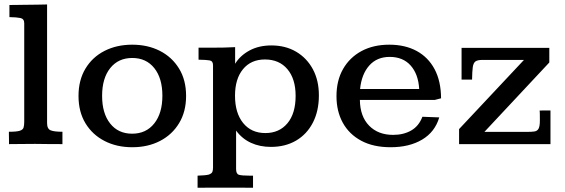

<svg xmlns="http://www.w3.org/2000/svg" viewBox="-20 -656 2571 874"><path d="M21 0Q21 -3.4 21 -11Q21 -18.6 20.8 -27.8Q20.5 -37.1 20.5 -44.9Q20.5 -52.7 20.5 -56.2Q55.7 -56.2 70.1 -60.8Q84.5 -65.4 87.4 -75.7Q90.3 -85.9 90.3 -102.5V-550.3Q90.3 -570.3 73 -574Q55.7 -577.6 22.9 -578.1V-633.3Q35.2 -633.3 51.3 -633.5Q67.4 -633.8 83.3 -634Q99.1 -634.3 109.4 -634.3Q129.9 -634.3 150.9 -634.8Q171.9 -635.3 194.3 -635.7V-95.7Q194.3 -69.3 210.7 -62.7Q227.1 -56.2 264.2 -56.2V0Q235.4 0 206.8 -0.2Q178.2 -0.5 139.6 -1Q103 -1 75.9 -0.5Q48.8 0 21 0Z M582 14.2Q511.2 14.2 456.1 -14.2Q400.9 -42.5 369.1 -94.7Q337.4 -147 337.4 -219.2Q337.4 -291 368.9 -343.5Q400.4 -396 455.8 -424.3Q511.2 -452.6 582 -452.6Q652.3 -452.6 707.5 -424.6Q762.7 -396.5 794.9 -344.2Q827.1 -292 827.1 -219.2Q827.1 -147.9 795.4 -95.5Q763.7 -43 708.5 -14.4Q653.3 14.2 582 14.2ZM581.5 -47.4Q645 -47.4 682.1 -94Q719.2 -140.6 719.2 -220.2Q719.2 -299.8 682.4 -345.9Q645.5 -392.1 582 -392.1Q518.6 -392.1 481.7 -345.9Q444.8 -299.8 444.8 -219.7Q444.8 -140.1 481.4 -93.8Q518.1 -47.4 581.5 -47.4Z M879.4 198.7V143.6Q916 142.6 930.7 138.7Q943.8 133.8 946.8 126.2Q949.7 118.7 949.7 106.9V-359.4Q949.7 -378.4 934.1 -381.1Q918.5 -383.8 883.8 -384.3V-439Q900.9 -439 917.2 -439Q933.6 -439 949.2 -439Q974.1 -439 999.3 -439.5Q1024.4 -439.9 1050.3 -441.4V-365.7Q1072.8 -402.8 1115.5 -426Q1158.2 -449.2 1215.3 -449.2Q1279.3 -449.2 1327.9 -420.7Q1376.5 -392.1 1404.1 -341.1Q1431.6 -290 1431.6 -222.2Q1431.6 -150.9 1404.3 -97.9Q1377 -44.9 1327.9 -16.1Q1278.8 12.7 1213.4 12.7Q1162.6 12.7 1122.3 -5.9Q1082 -24.4 1054.7 -61.5V113.3Q1054.7 135.7 1067.6 139.6Q1080.6 143.6 1116.2 143.6H1131.8V198.7Q1122.6 198.7 1104.2 198.5Q1085.9 198.2 1064.9 198.2Q1043.9 198.2 1026.9 198.2Q1009.8 198.2 1002.4 198.2Q995.6 198.2 979 198.2Q962.4 198.2 942.4 198.2Q922.4 198.2 905 198.5Q887.7 198.7 879.4 198.7ZM1188 -50.3Q1251 -50.3 1288.3 -94.7Q1325.7 -139.2 1325.7 -219.7Q1325.7 -296.9 1288.3 -341.1Q1251 -385.3 1186 -385.3Q1122.6 -385.3 1086.2 -341.1Q1049.8 -296.9 1049.8 -220.2Q1049.8 -141.6 1086.9 -95.9Q1124 -50.3 1188 -50.3Z M1758.3 14.2Q1679.2 14.2 1624.3 -15.4Q1569.3 -44.9 1540.5 -97.2Q1511.7 -149.4 1511.7 -218.3Q1511.7 -289.6 1541.7 -342Q1571.8 -394.5 1625.7 -423.6Q1679.7 -452.6 1752 -452.6Q1823.7 -452.6 1876.5 -424.1Q1929.2 -395.5 1958.3 -341.1Q1987.3 -286.6 1987.8 -208.5L1959.5 -201.2H1618.2Q1619.1 -126 1660.2 -84Q1701.2 -42 1769.5 -42Q1816.9 -42 1851.8 -62Q1886.7 -82 1902.8 -124.5L1979.5 -121.6Q1960 -55.2 1901.6 -20.5Q1843.3 14.2 1758.3 14.2ZM1619.1 -251H1888.2Q1884.3 -318.4 1849.4 -357.7Q1814.5 -397 1753.9 -397Q1695.8 -397 1660.9 -357.7Q1626 -318.4 1619.1 -251Z M2069.8 0V-68.4L2365.2 -383.3H2176.3Q2154.3 -383.3 2144.5 -376.5Q2134.8 -369.6 2132.1 -350.3Q2129.4 -331.1 2128.9 -293.5H2081.1V-438H2480.5V-371.6L2185.1 -55.7H2380.4Q2400.4 -55.7 2413.1 -57.6Q2425.8 -59.6 2431.6 -70.3Q2437.5 -81.1 2437.5 -106.4Q2437.5 -107.4 2437.5 -118.4Q2437.5 -129.4 2437.3 -140.6Q2437 -151.9 2436.5 -152.8Q2440.9 -152.8 2451.2 -153.1Q2461.4 -153.3 2471.9 -153.3Q2482.4 -153.3 2485.8 -153.3V0Z"/></svg>

Font: Kameron Medium
Style: Regular
Weight: 500
Designer: Vernon Adams
Foundry: Vernon Adams
Version: Version 1.100